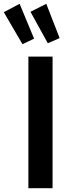

<svg xmlns="http://www.w3.org/2000/svg" viewBox="-89 -988 356 1008"><path d="M187 0H60V-691H187ZM90 -785 29 -756 -69 -924 14 -968ZM224 -788 162 -761 71 -926 154 -968Z"/></svg>

Font: Fira Sans Compressed Medium
Style: Regular
Weight: 500
Width: 1
Designer: bBox Type GmbH & Carrois Corporate GbR & Edenspiekermann AG
Foundry: bBox Type GmbH & Carrois Corporate GbR & Edenspiekermann AG
Version: Version 4.301